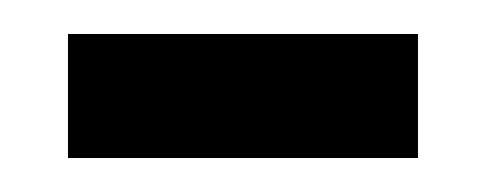

<svg xmlns="http://www.w3.org/2000/svg" viewBox="-20 -329 286 113"><path d="M20 -236H226V-309H20Z"/></svg>

Font: Noto Serif Georgian ExtraCondensed
Style: Regular
Weight: 400
Width: 2
Designer: Monotype Design Team, Akaki Razmadze
Foundry: Google LLC
Version: Version 2.003